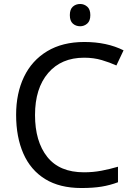

<svg xmlns="http://www.w3.org/2000/svg" viewBox="-20 -935 672 965"><path d="M403 -645Q288 -645 222 -568Q156 -491 156 -357Q156 -224 217.5 -146.5Q279 -69 402 -69Q448 -69 490 -77Q532 -85 573 -97V-19Q533 -4 490.5 3Q448 10 389 10Q280 10 207 -35Q134 -80 97.5 -163Q61 -246 61 -358Q61 -466 100.5 -548.5Q140 -631 217 -677.5Q294 -724 404 -724Q517 -724 601 -682L565 -606Q532 -621 491.5 -633Q451 -645 403 -645ZM383 -915Q361 -915 346 -901.5Q331 -888 331 -859Q331 -830 346 -816.5Q361 -803 383 -803Q403 -803 418.5 -816.5Q434 -830 434 -859Q434 -888 418.5 -901.5Q403 -915 383 -915Z"/></svg>

Font: BC Sans
Style: Regular
Weight: 400
Designer: Monotype Design Team
Province of B.C.
Foundry: Monotype Imaging Inc.
Version: Version 2.000;GOOG;noto-source:20170915:90ef993387c0